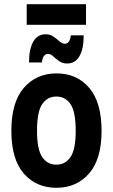

<svg xmlns="http://www.w3.org/2000/svg" viewBox="-20 -882 536 913"><path d="M34 -260Q34 -396 93.5 -464.5Q153 -533 249 -533Q345 -533 404 -464.5Q463 -396 463 -260Q463 -125 403.5 -57Q344 11 248 11Q152 11 93 -57Q34 -125 34 -260ZM156 -260Q156 -172 180.5 -135.5Q205 -99 248 -99Q291 -99 315.5 -135.5Q340 -172 340 -260Q340 -350 315.5 -386.5Q291 -423 248 -423Q205 -423 180.5 -386.5Q156 -350 156 -260ZM118 -585Q118 -648 138 -683.5Q158 -719 197 -719Q219 -719 235 -707.5Q251 -696 263.5 -685Q276 -674 288 -674Q298 -674 306 -682.5Q314 -691 317 -714H378Q378 -650 358 -615Q338 -580 299 -580Q277 -580 261 -591.5Q245 -603 232.5 -614.5Q220 -626 208 -626Q198 -626 190 -617Q182 -608 179 -585ZM107 -764V-862H389V-764Z"/></svg>

Font: Radio Canada Condensed SemiBold
Style: Regular
Weight: 600
Width: 3
Designer: Charles Daoud, Etienne Aubert Bonn, Alexandre Saumier Demers, Jacques Le Bailly
Foundry: Radio-Canada
Version: Version 2.104; ttfautohint (v1.8.4.7-5d5b);gftools[0.9.28.de